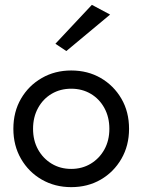

<svg xmlns="http://www.w3.org/2000/svg" viewBox="-20 -760 586 790"><path d="M433 -700 358 -740 208 -580 253 -550ZM116 -230Q116 -278 136.5 -315.5Q157 -353 192.5 -374Q228 -395 273 -395Q318 -395 353.5 -374Q389 -353 409.5 -315.5Q430 -278 430 -230Q430 -182 409.5 -145Q389 -108 353.5 -86.5Q318 -65 273 -65Q228 -65 192.5 -86.5Q157 -108 136.5 -145Q116 -182 116 -230ZM35 -230Q35 -161 66.5 -106.5Q98 -52 152 -21Q206 10 273 10Q341 10 394.5 -21Q448 -52 479.5 -106.5Q511 -161 511 -230Q511 -300 479.5 -354Q448 -408 394.5 -439Q341 -470 273 -470Q206 -470 152 -439Q98 -408 66.5 -354Q35 -300 35 -230Z"/></svg>

Font: Jost-400-Book
Style: Regular
Weight: 400
Version: Version 3.200; ttfautohint (v0.97) -l 8 -r 50 -G 200 -x 14 -